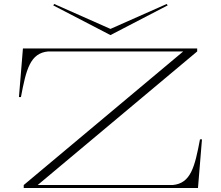

<svg xmlns="http://www.w3.org/2000/svg" viewBox="-20 -943 1108 963"><path d="M99 0H973L993 -244H983C957 -106 937 -23 846 -15H169L969 -685V-700H95L75 -456H85C111 -594 131 -677 222 -685H899L99 -15ZM247 -916 534 -767 821 -916 816 -923 534 -798 252 -923Z"/></svg>

Font: Sprat Extended Thin
Style: Regular
Weight: 100
Width: 9
Designer: Ethan Nakache
Foundry: Collletttivo
Version: Version 2.000;Glyphs 3.2 (3217)